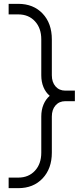

<svg xmlns="http://www.w3.org/2000/svg" viewBox="-20 -800 429 1000"><path d="M25 180V125H75Q129 125 162 89.2Q195 53.5 195 -5V-193Q195 -227.5 206.5 -255.2Q218 -283 239 -301Q218 -318.5 206.5 -346Q195 -373.5 195 -408V-595Q195 -653.5 162 -689.2Q129 -725 75 -725H25V-780H75Q154 -780 202 -729.2Q250 -678.5 250 -595V-408Q250 -372 269.2 -350Q288.5 -328 320 -328H370V-273H320Q288.5 -273 269.2 -251Q250 -229 250 -193V-5Q250 78 202 129Q154 180 75 180Z"/></svg>

Font: Mohave Light Light
Style: Regular
Weight: 300
Version: Version 2.003